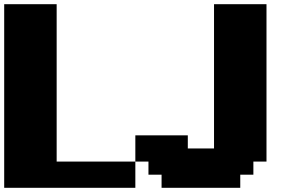

<svg xmlns="http://www.w3.org/2000/svg" viewBox="-20 -895 1415 915"><path d="M750 0H1125V-62.5H1187.5V-125H1250V-875H1000V-187.5H875V-250H625V-125H250V-875H0V0H625V-125H687.5V-62.5H750Z"/></svg>

Font: Faithful 32x
Style: Bold
Weight: 400
Foundry: Faithful Resource Pack
Version: Version 1.0; January 27, 2023